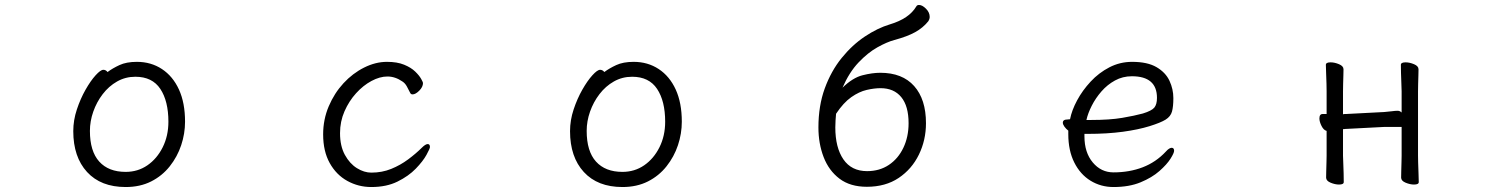

<svg xmlns="http://www.w3.org/2000/svg" viewBox="-20 -735 6040 773"><path d="M413 -445Q433 -460 461 -473Q489 -486 531 -486Q588 -486 632 -457Q676 -428 700.5 -374.5Q725 -321 725 -245Q725 -197 709.5 -150.5Q694 -104 663.5 -65.5Q633 -27 588.5 -4.5Q544 18 486 18Q386 18 330.5 -42.5Q275 -103 275 -207Q275 -251 289.5 -294.5Q304 -338 324.5 -374Q345 -410 365 -432Q385 -454 396 -454Q406 -454 413 -445ZM486 -43Q535 -43 573.5 -69.5Q612 -96 635 -142Q658 -188 658 -245Q658 -328 625.5 -377Q593 -426 525 -426Q485 -426 451.5 -407Q418 -388 393.5 -356Q369 -324 355.5 -285.5Q342 -247 342 -208Q342 -126 379.5 -84.5Q417 -43 486 -43Z M1711 -143Q1711 -137 1697 -111.5Q1683 -86 1654 -56Q1625 -26 1580.5 -4Q1536 18 1475 18Q1423 18 1378.5 -6.5Q1334 -31 1307.5 -78.5Q1281 -126 1281 -194Q1281 -254 1303.5 -307Q1326 -360 1363 -400Q1400 -440 1446 -463Q1492 -486 1538 -486Q1579 -486 1607 -474.5Q1635 -463 1651.5 -447Q1668 -431 1675.5 -417.5Q1683 -404 1683 -401Q1683 -385 1668 -370Q1653 -355 1641 -355Q1635 -355 1632 -360Q1625 -374 1618 -387Q1611 -400 1600 -407Q1571 -427 1540 -427Q1509 -427 1475.5 -409Q1442 -391 1413.5 -359.5Q1385 -328 1367 -287Q1349 -246 1349 -199Q1349 -147 1368.5 -111.5Q1388 -76 1417 -58Q1446 -40 1475 -40Q1518 -40 1555 -55Q1592 -70 1623.5 -93.5Q1655 -117 1678 -140Q1693 -155 1702 -155Q1711 -155 1711 -143Z M2413 -445Q2433 -460 2461 -473Q2489 -486 2531 -486Q2588 -486 2632 -457Q2676 -428 2700.5 -374.5Q2725 -321 2725 -245Q2725 -197 2709.5 -150.5Q2694 -104 2663.5 -65.5Q2633 -27 2588.5 -4.5Q2544 18 2486 18Q2386 18 2330.5 -42.5Q2275 -103 2275 -207Q2275 -251 2289.5 -294.5Q2304 -338 2324.5 -374Q2345 -410 2365 -432Q2385 -454 2396 -454Q2406 -454 2413 -445ZM2486 -43Q2535 -43 2573.5 -69.5Q2612 -96 2635 -142Q2658 -188 2658 -245Q2658 -328 2625.5 -377Q2593 -426 2525 -426Q2485 -426 2451.5 -407Q2418 -388 2393.5 -356Q2369 -324 2355.5 -285.5Q2342 -247 2342 -208Q2342 -126 2379.5 -84.5Q2417 -43 2486 -43Z M3372 -382Q3413 -422 3452.5 -432Q3492 -442 3524 -442Q3613 -442 3660.5 -388.5Q3708 -335 3708 -239Q3708 -171 3679.5 -112.5Q3651 -54 3598 -18.5Q3545 17 3470 17Q3403 17 3360 -15.5Q3317 -48 3296 -102.5Q3275 -157 3275 -222Q3275 -309 3300.5 -379Q3326 -449 3368.5 -501.5Q3411 -554 3462 -588Q3513 -622 3563 -637Q3640 -660 3669 -709Q3672 -715 3680 -715Q3693 -715 3708 -700Q3723 -685 3723 -667Q3723 -658 3717 -649Q3696 -623 3664.5 -605.5Q3633 -588 3581 -574Q3551 -566 3512.5 -544.5Q3474 -523 3436.5 -483.5Q3399 -444 3372 -382ZM3346 -277Q3345 -266 3344 -251Q3343 -236 3343 -222Q3343 -141 3375.5 -93.5Q3408 -46 3471 -46Q3521 -46 3558.5 -71Q3596 -96 3617 -140Q3638 -184 3638 -239Q3638 -308 3608.5 -344Q3579 -380 3525 -380Q3500 -380 3469.5 -373Q3439 -366 3407.5 -344Q3376 -322 3346 -277Z M4346 -196V-186Q4346 -121 4379.5 -81Q4413 -41 4463 -41Q4527 -41 4580.5 -61.5Q4634 -82 4674 -125Q4681 -133 4687 -136.5Q4693 -140 4697 -140Q4707 -140 4707 -128Q4707 -119 4692.5 -96Q4678 -73 4648 -46.5Q4618 -20 4572 -1Q4526 18 4463 18Q4412 18 4370.5 -7.5Q4329 -33 4305 -81Q4281 -129 4281 -195V-209Q4272 -216 4265.5 -225Q4259 -234 4259 -241Q4259 -254 4278 -254L4288 -255Q4295 -291 4316.5 -331Q4338 -371 4371 -406.5Q4404 -442 4446.5 -464Q4489 -486 4538 -486Q4600 -486 4636.5 -464.5Q4673 -443 4688.5 -409.5Q4704 -376 4704 -340Q4704 -306 4698.5 -286Q4693 -266 4673 -253.5Q4653 -241 4608 -227Q4563 -213 4500.5 -204.5Q4438 -196 4359 -196ZM4374 -252Q4448 -252 4498 -260.5Q4548 -269 4581 -278Q4617 -289 4627.5 -302Q4638 -315 4638 -341Q4638 -428 4537 -428Q4500 -428 4469 -411Q4438 -394 4414.5 -367Q4391 -340 4375.5 -309.5Q4360 -279 4354 -252Z M5623 -224H5554L5400 -216Q5399 -216 5397 -216L5390 -215Q5389 -215 5387 -215V-108Q5387 -102 5388 -81Q5389 -60 5389.5 -37Q5390 -14 5390 -2Q5390 8 5371 8Q5355 8 5337 0.5Q5319 -7 5319 -20Q5319 -28 5319.5 -46.5Q5320 -65 5320.5 -83Q5321 -101 5321 -108V-208Q5309 -211 5300.5 -228Q5292 -245 5292 -258Q5292 -276 5305 -276H5321V-367Q5321 -377 5320.5 -398Q5320 -419 5319 -441Q5318 -463 5318 -474Q5318 -484 5337 -484Q5353 -484 5371 -476.5Q5389 -469 5389 -456Q5389 -448 5388.5 -431.5Q5388 -415 5387.5 -397Q5387 -379 5387 -367V-275Q5390 -276 5393.5 -276Q5397 -276 5399 -276L5553 -284Q5568 -285 5582.5 -287Q5597 -289 5607 -289Q5616 -289 5623 -282V-367Q5623 -377 5622 -398Q5621 -419 5620.5 -441Q5620 -463 5620 -474Q5620 -484 5639 -484Q5655 -484 5673 -476.5Q5691 -469 5691 -456Q5691 -448 5690.5 -431.5Q5690 -415 5689.5 -397Q5689 -379 5689 -367V-108Q5689 -102 5689.5 -81Q5690 -60 5691 -37Q5692 -14 5692 -2Q5692 8 5673 8Q5657 8 5639 0.5Q5621 -7 5621 -20Q5621 -28 5621.5 -46.5Q5622 -65 5622.5 -83Q5623 -101 5623 -108Z"/></svg>

Font: Klee One SemiBold
Style: Regular
Weight: 600
Designer: Fontworks Inc.
Foundry: Fontworks Inc.
Version: Version 1.00;January 12, 2022;FontCreator 13.0.0.2683 64-bit